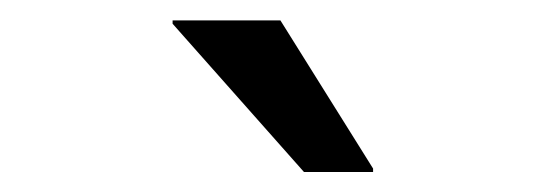

<svg xmlns="http://www.w3.org/2000/svg" viewBox="-20 -736 540 190"><path d="M280.8 -565.8 150.8 -712.5V-715.8H257.5L349.2 -569.2V-565.8Z"/></svg>

Font: Funnel Sans
Style: Regular
Weight: 400
Designer: NORD ID, Kristian Moeller
Foundry: Dicotype
Version: Version 1.000